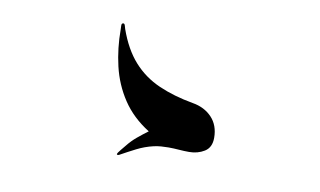

<svg xmlns="http://www.w3.org/2000/svg" viewBox="-55 -742 1110 665"><g transform="rotate(10 500.0 -409.0)"><path d="M709 -299Q709 -265 685.5 -250.5Q662 -236 632 -236Q614 -236 595.5 -237.5Q577 -239 559 -239Q546 -239 533 -238Q520 -237 507 -234Q477 -227 449.5 -213Q422 -199 395 -184Q394 -183 390 -183Q387 -183 387 -185Q387 -189 398 -202Q409 -215 412 -219Q427 -238 445 -253Q463 -268 482 -282Q423 -319 388.5 -371Q354 -423 339.5 -485Q325 -547 325 -613Q325 -617 324.5 -626Q324 -635 331 -635Q335 -635 337 -627.5Q339 -620 340 -617Q364 -549 402 -506.5Q440 -464 493.5 -440.5Q547 -417 615 -405Q657 -398 683 -370.5Q709 -343 709 -299Z"/></g></svg>

Font: Kaisei Tokumin
Style: Bold
Weight: 700
Designer: Font-Kai, 金井和夫
Foundry: KAZUO KANAI
Version: Version 5.003